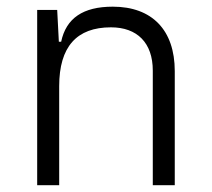

<svg xmlns="http://www.w3.org/2000/svg" viewBox="-20 -547 626 567"><path d="M431.2 0H496.1V-336.9C496.1 -458 429.2 -527.3 313 -527.3C225.1 -527.3 175.3 -493.2 160.6 -423.8H153.8L148.9 -517.6H89.8V0H154.8V-292.5C154.8 -409.2 206.5 -466.3 307.6 -466.3C385.3 -466.3 431.2 -420.4 431.2 -338.4Z"/></svg>

Font: Cascadia Code Light
Style: Regular
Weight: 300
Monospace: yes
Designer: Aaron Bell
Foundry: Saja Typeworks
Version: Version 2404.023